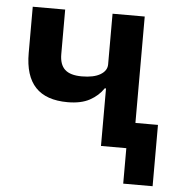

<svg xmlns="http://www.w3.org/2000/svg" viewBox="-49 -569 699 755"><g transform="rotate(5 300.0 -191.0)"><path d="M465 140V0H365V-227H360Q340 -197 306 -178.5Q272 -160 219 -160Q134 -160 92 -204.5Q50 -249 50 -339V-522H178V-346Q178 -305 199 -285.5Q220 -266 266 -266Q313 -266 339 -281.5Q365 -297 365 -322V-522H492V-102H581V140Z"/></g></svg>

Font: IBM Plex Sans SemiBold
Style: Regular
Weight: 600
Designer: Mike Abbink, Paul van der Laan, Pieter van Rosmalen
Foundry: Bold Monday
Version: Version 3.201